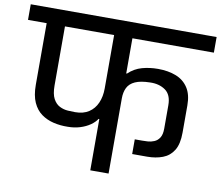

<svg xmlns="http://www.w3.org/2000/svg" viewBox="-124 -948 1213 1054"><g transform="rotate(10 482.0 -420.5)"><path d="M444 0V-286H440Q428 -267 404.5 -250.5Q381 -234 349 -224Q317 -214 280 -214Q239 -213 201 -222Q163 -231 133 -252.5Q103 -274 85.5 -312.5Q68 -351 68 -411V-754H-36V-841H1000V-754H546V-558H550Q584 -590 626 -601.5Q668 -613 714 -613Q771 -613 814.5 -596Q858 -579 882.5 -541.5Q907 -504 907 -444V-292Q907 -228 885 -192.5Q863 -157 824.5 -142.5Q786 -128 739 -128H709H684Q680 -128 674 -128Q668 -128 655 -128V-210H695Q709 -210 727 -211Q745 -212 763 -219.5Q781 -227 792.5 -245Q804 -263 804 -296V-426Q804 -485 769 -509.5Q734 -534 683 -532Q631 -531 601 -517.5Q571 -504 558.5 -479Q546 -454 546 -419V0ZM170 -425Q170 -377 184 -351Q198 -325 220 -314Q242 -303 265.5 -301.5Q289 -300 306 -300Q352 -300 382.5 -320Q413 -340 428.5 -375.5Q444 -411 444 -456V-754H170Z"/></g></svg>

Font: Matangi SemiBold
Style: Regular
Weight: 600
Designer: Prashant Pant
Foundry: The Graphic Ant
Version: Version 3.002